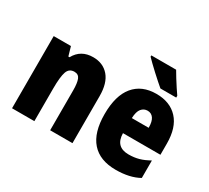

<svg xmlns="http://www.w3.org/2000/svg" viewBox="-148 -1015 1390 1274"><g transform="rotate(30 547.0 -378.0)"><path d="M353 -563Q429 -563 473.5 -511.5Q518 -460 518 -360V0H347V-306Q347 -361 336 -389Q325 -417 293 -417Q253 -417 239.5 -378.5Q226 -340 226 -250V0H55V-553H187L207 -484H216Q259 -563 353 -563Z M838 -562Q943 -562 1002.5 -497.5Q1062 -433 1062 -310V-225H775Q777 -121 877 -121Q920 -121 955.5 -131Q991 -141 1032 -164V-30Q961 10 854 10Q732 10 669 -61.5Q606 -133 606 -274Q606 -416 666.5 -489Q727 -562 838 -562ZM843 -436Q815 -436 796.5 -414Q778 -392 776 -341H905Q905 -389 888.5 -412.5Q872 -436 843 -436ZM870 -766Q881 -746 899 -717.5Q917 -689 934.5 -662Q952 -635 963 -620V-606H842Q828 -618 805.5 -637.5Q783 -657 758.5 -680Q734 -703 713 -723Q692 -743 680 -756V-766Z"/></g></svg>

Font: Noto Sans Malayalam Condensed Black
Style: Regular
Weight: 900
Width: 3
Designer: Jelle Bosma - Monotype Design Team
Foundry: Monotype Imaging Inc.
Version: Version 2.104; ttfautohint (v1.8.4.7-5d5b)